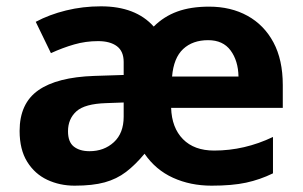

<svg xmlns="http://www.w3.org/2000/svg" viewBox="-20 -577 957 607"><path d="M641 -556Q710 -556 762.5 -527Q815 -498 844.5 -443Q874 -388 874 -308V-236H521Q523 -173 558.5 -137Q594 -101 657 -101Q753 -101 843 -144V-29Q802 -9 758 0.5Q714 10 649 10Q582 10 527 -15Q472 -40 437 -91Q408 -56 378.5 -33.5Q349 -11 311 -0.5Q273 10 216 10Q169 10 129.5 -8.5Q90 -27 66 -65.5Q42 -104 42 -163Q42 -250 101 -291.5Q160 -333 278 -337L371 -340V-381Q371 -415 349.5 -431Q328 -447 290 -447Q251 -447 214.5 -436.5Q178 -426 141 -409L93 -508Q136 -531 189 -544Q242 -557 299 -557Q409 -557 466 -493Q498 -525 540.5 -540.5Q583 -556 641 -556ZM638 -450Q589 -450 559 -422Q529 -394 524 -335H734Q733 -385 709 -417.5Q685 -450 638 -450ZM316 -251Q248 -249 221.5 -225Q195 -201 195 -162Q195 -128 213.5 -113.5Q232 -99 263 -99Q309 -99 340 -127.5Q371 -156 371 -208V-253Z"/></svg>

Font: Noto Sans Gujarati UI
Style: Bold
Weight: 700
Designer: Jelle Bosma - Monotype Design Team, Universal Thirst
Foundry: Monotype Imaging Inc.
Version: Version 2.106; ttfautohint (v1.8.4.7-5d5b)